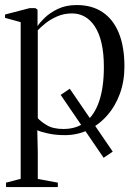

<svg xmlns="http://www.w3.org/2000/svg" viewBox="-20 -538 546 780"><path d="M401 103 226.5 -152.5 263.5 -177.5 438 78ZM4.5 222V204L64 188.5V-448L0.5 -465.5V-479L100.5 -505H124L132.5 -498.5V-432Q141 -445.5 161.8 -465.8Q182.5 -486 215.2 -501.8Q248 -517.5 292 -517.5Q353.5 -517.5 396.8 -488.5Q440 -459.5 462.8 -403.8Q485.5 -348 485.5 -267.5Q485.5 -208 467 -157.2Q448.5 -106.5 415.2 -68.8Q382 -31 338.2 -10Q294.5 11 244 11Q206 11 175.2 4.2Q144.5 -2.5 131.5 -9L133.5 80.5V189L215 204V222ZM237.5 -14Q291.5 -14 328 -42.8Q364.5 -71.5 383.2 -127.8Q402 -184 402 -265.5Q402 -321.5 392.5 -362.5Q383 -403.5 365.5 -430.2Q348 -457 324.5 -470.2Q301 -483.5 273 -483.5Q240 -483.5 212.5 -471.5Q185 -459.5 165 -443.5Q145 -427.5 133.5 -415V-58Q144 -45.5 169.5 -29.8Q195 -14 237.5 -14Z"/></svg>

Font: Merriweather 144pt Light
Style: Regular
Weight: 300
Version: Version 2.100